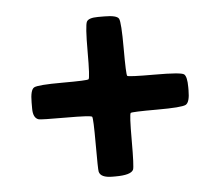

<svg xmlns="http://www.w3.org/2000/svg" viewBox="-40 -555 605 526"><g transform="rotate(-5 262.5 -291.5)"><path d="M247.6 -510.7H264.6Q299.3 -510.7 304.7 -500.7Q310.1 -490.7 310.1 -418.5Q310.1 -346.2 313.2 -343Q316.4 -339.8 388.7 -339.8Q460.9 -339.8 469 -333.3Q477.1 -326.7 477.1 -297.4V-289.1Q477.1 -255.9 465.8 -249.8Q454.6 -243.7 386.2 -243.7Q317.9 -243.7 314 -241Q310.1 -238.3 310.1 -165.5Q310.1 -92.8 306.6 -85.4Q299.8 -71.3 257.3 -71.3H249Q216.3 -71.3 212.4 -88.4Q210.9 -94.2 210.9 -165Q210.9 -235.8 207.8 -239.7Q204.6 -243.7 135.7 -243.7Q66.9 -243.7 61 -245.6Q45.9 -250.5 45.9 -275.9V-293Q45.9 -327.6 56.4 -333.7Q66.9 -339.8 134.8 -339.8Q202.6 -339.8 206.8 -342.8Q210.9 -345.7 210.9 -418.2Q210.9 -490.7 216.3 -500.7Q221.7 -510.7 247.6 -510.7Z"/></g></svg>

Font: Averia Sans Libre
Style: Bold
Weight: 700
Version: Version 1.002